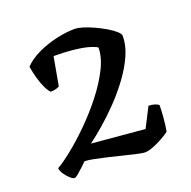

<svg xmlns="http://www.w3.org/2000/svg" viewBox="-105 -669 771 774"><g transform="rotate(-20 280.0 -282.5)"><path d="M88 0Q81 0 69.5 -10.5Q58 -21 48.5 -35Q39 -49 39 -60Q64 -74 104 -106Q144 -138 188 -181.5Q232 -225 270.5 -274Q309 -323 333.5 -371.5Q358 -420 358 -462Q343 -471 317.5 -477.5Q292 -484 256.5 -487.5Q221 -491 176 -491L154 -369Q150 -366 140 -363Q130 -360 116 -360Q106 -370 97 -389.5Q88 -409 81 -434Q74 -459 70 -484Q95 -510 133.5 -528Q172 -546 214.5 -555.5Q257 -565 293 -565Q307 -565 328 -558.5Q349 -552 373 -541Q397 -530 418 -517.5Q439 -505 452.5 -493Q466 -481 466 -472Q466 -432 447 -389.5Q428 -347 397.5 -305.5Q367 -264 331 -226.5Q295 -189 259.5 -158.5Q224 -128 197 -108L424 -88L467 -172Q481 -172 493.5 -168Q506 -164 510 -159Q510 -140 507.5 -108Q505 -76 500 -49Q489 -40 468.5 -28.5Q448 -17 426.5 -8.5Q405 0 390 0Q382 0 359 -5Q336 -10 306 -17.5Q276 -25 244.5 -32.5Q213 -40 187.5 -45Q162 -50 148 -50Q142 -44 129.5 -32Q117 -20 105 -10Q93 0 88 0Z"/></g></svg>

Font: Texturina Medium 12pt Medium
Style: Regular
Weight: 500
Version: Version 1.002